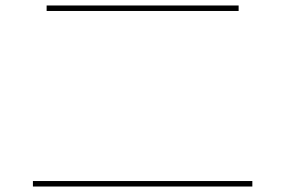

<svg xmlns="http://www.w3.org/2000/svg" viewBox="-20 -710 1040 700"><path d="M100 -30V-50H900V-30ZM150 -670V-690H850V-670Z"/></svg>

Font: M PLUS 1 Thin Thin
Style: Regular
Weight: 250
Version: Version 1.001